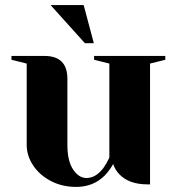

<svg xmlns="http://www.w3.org/2000/svg" viewBox="-20 -720 690 755"><path d="M85 -150V-470L25 -485V-500H155Q245 -500 245 -410V-150Q245 -87 267.5 -53.5Q290 -20 320 -20Q357 -20 387 -60Q398 -75 410 -100V-470L350 -485V-500H630V-485L570 -470V5H560Q487 5 449 -35Q432 -53 425 -75Q411 -50 392 -30Q347 15 280 15Q224 15 179.5 -8.5Q135 -32 110 -70Q85 -108 85 -150ZM314 -550 179 -700H309L349 -550Z"/></svg>

Font: Yeseva One
Style: Regular
Weight: 400
Designer: Jovanny Lemonad
Foundry: Jovanny Lemonad
Version: Version 2.000